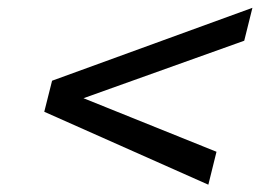

<svg xmlns="http://www.w3.org/2000/svg" viewBox="-20 -602 683 504"><path d="M526.9 -117.2 96.2 -308.6 116.7 -390.1 642.6 -581.5 621.1 -495.1 199.2 -344.2 548.3 -203.6Z"/></svg>

Font: Andika New Basic
Style: Italic
Weight: 400
Italic angle: -14°
Designer: Victor Gaultney, Annie Olsen, Julie Remington, Don Collingsworth, Eric Hays
Foundry: SIL International
Version: Version 5.500